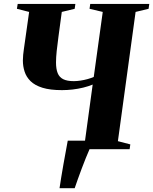

<svg xmlns="http://www.w3.org/2000/svg" viewBox="-20 -763 784 982"><path d="M284.5 199.5Q287.5 178 292.8 146Q298 114 304.2 78.8Q310.5 43.5 316.5 11.2Q322.5 -21 326.5 -43.5H451L438 0Q429 20 418.8 45.5Q408.5 71 398.2 98.5Q388 126 378.5 152.2Q369 178.5 362 199.5ZM321 0 324.5 -25 414.5 -41 454 -330.5Q432.5 -321.5 406 -315Q379.5 -308.5 351.5 -305.2Q323.5 -302 297 -302Q236.5 -302 197.2 -314.2Q158 -326.5 136.2 -348Q114.5 -369.5 105.8 -396.8Q97 -424 97 -453.5Q97 -468 98.5 -482.8Q100 -497.5 102 -511L129 -702L66.5 -718L70.5 -743H365.5L362 -718L296 -702L279 -575.5Q273.5 -535.5 270 -502.2Q266.5 -469 266.5 -443.5Q266.5 -410 275 -389Q283.5 -368 303.2 -358Q323 -348 357.5 -348Q373.5 -348 391.8 -350.8Q410 -353.5 428 -358.5Q446 -363.5 459.5 -369.5L505.5 -702L438 -718L441.5 -743H743.5L740 -718L673.5 -702L583 -41L646.5 -24.5L643 0Z"/></svg>

Font: Merriweather 120pt ExtraBold
Style: Italic
Weight: 800
Italic angle: -7.8°
Version: Version 2.101